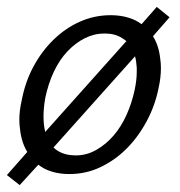

<svg xmlns="http://www.w3.org/2000/svg" viewBox="-20 -494 522 556"><path d="M423 -389Q440 -362 444 -324Q446 -311 446 -297Q446 -269 439 -238Q429 -188 404.5 -142.5Q380 -97 346.5 -63.5Q313 -30 271 -10Q229 10 181 10Q139 10 108 -6Q99 -11 91 -17L37 42L0 13L59 -54Q42 -82 38 -120Q36 -133 36 -147Q36 -174 43 -204Q53 -257 77 -301.5Q101 -346 135.5 -379.5Q170 -413 212 -431.5Q254 -450 300 -450Q341 -450 372 -435Q382 -430 390 -424L434 -474L471 -444ZM111 -210Q106 -181 106 -157Q106 -132 111 -112L346 -375Q340 -380 333 -384Q313 -397 283 -397Q253 -397 226 -383.5Q199 -370 176 -346Q153 -322 136.5 -287.5Q120 -253 111 -210ZM200 -44Q231 -44 259 -60Q287 -76 309 -101.5Q331 -127 346.5 -161.5Q362 -196 370 -234Q376 -262 376 -286Q376 -292 376 -298Q375 -316 371 -331L135 -67Q158 -44 200 -44Z"/></svg>

Font: Isabella Sans
Style: Italic
Weight: 400
Italic angle: -12°
Designer: Christian Thalmann (Catharsis Fonts), Cristiano Sobral
Foundry: The Isabella Sans Project Authors
Version: Version 2.026; ttfautohint (v1.8.4.7-5d5b-dirty)